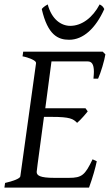

<svg xmlns="http://www.w3.org/2000/svg" viewBox="-20 -849 501 869"><path d="M143 -565V-562L72 -51C71 -41 39 -29 3 -21L0 0H383C400 -47 412 -90 418 -119L399 -128C365 -57 351 -44 292 -44H226C160 -44 146 -55 146 -71C146 -76 146 -74 179 -320H213C298 -320 311 -311 329 -293C345 -306 373 -339 377 -345L367 -359H185L213 -571H377C394 -571 405 -560 405 -524C405 -516 404 -505 403 -493H424C436 -519 453 -576 457 -603L445 -615H85L82 -594C110 -589 143 -575 143 -565ZM431 -829C400 -770 351 -732 298 -732C257 -732 214 -761 196 -829C178 -819 173 -813 169 -808C196 -690 243 -669 293 -669C357 -669 413 -721 452 -808C446 -820 442 -823 431 -829Z"/></svg>

Font: Temporarium
Style: Italic
Weight: 400
Italic angle: -7°
Version: Version 1.1